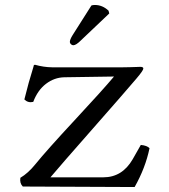

<svg xmlns="http://www.w3.org/2000/svg" viewBox="-20 -751 680 773"><path d="M348.1 -729Q354 -731 361.8 -731Q392.6 -731 417 -708L419.9 -696.8L305.2 -587.9Q286.1 -568.8 274.9 -568.8Q270 -568.8 265.6 -573Q261.2 -577.1 261.2 -582Q261.2 -591.8 272.5 -609.9ZM121.1 -490.2Q155.3 -480.5 189.9 -480H473.1Q486.3 -480 502.7 -480.5Q519 -481 531.5 -481.4Q543.9 -481.9 544.9 -481.9Q557.1 -481.9 557.1 -475.1Q557.1 -467.3 528.8 -434.1Q482.9 -379.9 353.5 -232.9Q224.1 -85.9 183.1 -37.1H396Q472.2 -37.1 514.2 -109.9L546.9 -167.5Q572.3 -165 582 -154.3Q565.4 -74.7 522 2Q198.7 0 71.8 0Q58.6 -13.2 62 -35.2Q93.3 -53.7 122.1 -89.4Q168 -146 281 -267.6Q394 -389.2 439 -442.9L238.8 -439.9Q198.7 -439 165.3 -413.6Q131.8 -388.2 113.8 -340.8Q92.8 -335.9 78.1 -350.6Q94.2 -417 115.2 -483.9Q115.2 -490.2 121.1 -490.2Z"/></svg>

Font: Linux Libertine Mono
Style: Mono
Weight: 400
Designer: Philipp H. Poll
Foundry: Philipp H. Poll
Version: Version 5.1.7 ; ttfautohint (v0.9)